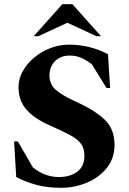

<svg xmlns="http://www.w3.org/2000/svg" viewBox="-20 -882 612 912"><path d="M271 10Q205 10 154.5 -3.5Q104 -17 57 -41L47 -210H65L136 -87Q163 -65 194.5 -53Q226 -41 259 -41Q313 -41 347 -66.5Q381 -92 381 -142Q381 -176 365.5 -198Q350 -220 314 -239.5Q278 -259 215 -287Q144 -318 106 -361Q68 -404 68 -468Q68 -508 88.5 -544.5Q109 -581 143.5 -609.5Q178 -638 220.5 -654Q263 -670 308 -670Q359 -670 406 -658Q453 -646 493 -624L503 -464H486L416 -577Q390 -597 365.5 -607.5Q341 -618 310 -618Q269 -618 242 -592Q215 -566 215 -523Q215 -482 244.5 -455.5Q274 -429 347 -396Q438 -354 481 -310Q524 -266 524 -194Q524 -130 487 -84Q450 -38 392 -14Q334 10 271 10ZM140 -710 276 -862H324L460 -710H438L300 -774L162 -710Z"/></svg>

Font: Spectral
Style: Bold
Weight: 700
Designer: Jean-Baptiste Levee
Foundry: Production Type
Version: Version 2.001